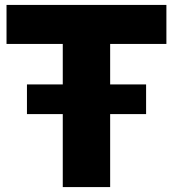

<svg xmlns="http://www.w3.org/2000/svg" viewBox="-20 -760 702 780"><path d="M89.5 -296.5V-417H573.5V-296.5ZM235 0V-581.5H6.5V-740H656V-581.5H427.5V0Z"/></svg>

Font: Encode Sans SC Condensed Thin ExtraBold
Style: Regular
Weight: 800
Version: Version 3.002